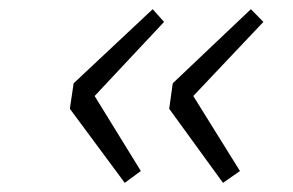

<svg xmlns="http://www.w3.org/2000/svg" viewBox="-20 -462 640 420"><path d="M252.9 -62 132.8 -224.1 141.1 -279.8 314 -441.9 338.9 -414.1 187 -252 288.1 -87.9ZM467.8 -62 350.1 -224.1 357.9 -279.8 528.8 -441.9 556.2 -414.1 402.8 -252 504.9 -87.9Z"/></svg>

Font: Office Code Pro Light Italic
Style: Regular
Weight: 300
Italic angle: -9°
Designer: Nathan Rutzky & Paul D. Hunt
Foundry: Adobe Systems Incorporated
Version: Version 1.004;PS 001.004;hotconv 1.0.70;makeotf.lib2.5.58329